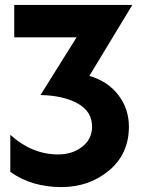

<svg xmlns="http://www.w3.org/2000/svg" viewBox="-20 -750 573 782"><path d="M38 -598V-730H519L344 -441Q419 -419 462 -363Q505 -307 505 -234Q505 -123 424 -55.5Q343 12 230 12Q109 12 22 -50V-201Q110 -121 217 -121Q275 -121 315 -152.5Q355 -184 355 -234Q355 -296 296.5 -328.5Q238 -361 145 -363L292 -598Z"/></svg>

Font: Freely
Style: Bold
Weight: 700
Designer: Kris Sowersby
Foundry: Klim Type Foundry
Version: Version 1.006;hotconv 1.0.113;makeotfexe 2.5.65598;200799169